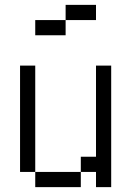

<svg xmlns="http://www.w3.org/2000/svg" viewBox="-20 -770 540 790"><path d="M375 -687.5V-750H250V-687.5H125V-625H250V-687.5ZM125 -62.5V0H312.5V-62.5ZM125 -62.5V-500H62.5V-62.5ZM375 -62.5V0H437.5Q437.5 0 437.5 -500H375Q375 -500 375 -125H312.5V-62.5Z"/></svg>

Font: BFUnifontExMono
Style: Regular
Weight: 500
Version: Version 15.0.06